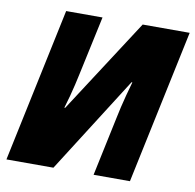

<svg xmlns="http://www.w3.org/2000/svg" viewBox="-80 -795 888 876"><g transform="rotate(10 364.5 -357.0)"><path d="M5.9 0 156.7 -713.9H325.2L265.6 -436.5Q261.2 -415.5 255.1 -389.6Q249 -363.8 241.5 -335.4Q233.9 -307.1 225.1 -278.3H229L511.2 -713.9H729L578.1 0H409.7L468.3 -276.9Q472.7 -298.8 479 -325.7Q485.4 -352.5 493.4 -383.3Q501.5 -414.1 510.7 -445.8H506.8L223.6 0Z"/></g></svg>

Font: Open Sans SemiCondensed ExtraBold
Style: Italic
Weight: 800
Width: 4
Italic angle: -12°
Designer: Monotype Design Team
Foundry: Monotype Imaging Inc.
Version: Version 3.003